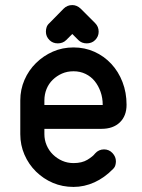

<svg xmlns="http://www.w3.org/2000/svg" viewBox="-20 -737 559 757"><path d="M231 -703Q245 -717 265 -717Q283 -717 298 -703L355 -646Q362 -639 365.5 -630.5Q369 -622 369 -612Q369 -593 355 -579Q348 -572 339.5 -569Q331 -566 322 -566Q302 -566 289 -579L265 -603L241 -579Q234 -572 225.5 -569Q217 -566 208 -566Q188 -566 175 -579Q161 -593 161 -612Q161 -622 164 -630.5Q167 -639 175 -646ZM155 -323H251H315H352H372H380H385Q385 -351 376.5 -375Q368 -399 353.5 -417Q339 -435 317.5 -445.5Q296 -456 270 -456Q245 -456 224.5 -447Q204 -438 188 -422.5Q172 -407 163.5 -386Q155 -365 155 -341ZM355 -132Q362 -140 371 -144Q380 -148 390 -148Q410 -148 423.5 -133.5Q437 -119 437 -101Q437 -94 435 -86Q433 -78 427 -72Q392 -36 352 -18Q312 0 270 0Q226 0 188.5 -16Q151 -32 122 -60.5Q93 -89 76.5 -127Q60 -165 60 -208V-341Q60 -384 76.5 -422Q93 -460 122 -488.5Q151 -517 188.5 -533.5Q226 -550 270 -550Q314 -550 352 -533Q390 -516 418.5 -485.5Q447 -455 463 -413.5Q479 -372 479 -324Q479 -280 452.5 -254.5Q426 -229 380 -229H155V-208Q155 -185 164 -164Q173 -143 189 -127.5Q205 -112 225.5 -103Q246 -94 270 -94Q303 -94 324.5 -107Q346 -120 355 -132Z"/></svg>

Font: VDS
Style: Regular
Weight: 400
Designer: artmaker
Foundry: artmaker
Version: Version 1.000 2009 initial release